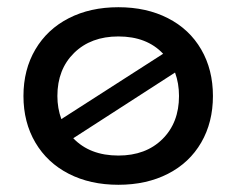

<svg xmlns="http://www.w3.org/2000/svg" viewBox="-20 -502 655 532"><path d="M570 -236Q570 -163 537.5 -107Q505 -51 445.5 -20.5Q386 10 308 10Q230 10 170.5 -20.5Q111 -51 78 -107Q45 -163 45 -236Q45 -309 78 -365Q111 -421 170.5 -451.5Q230 -482 308 -482Q386 -482 445.5 -451.5Q505 -421 537.5 -365Q570 -309 570 -236ZM476 -236Q476 -271 465 -301L183 -119Q229 -71 308 -71Q384 -71 430 -116.5Q476 -162 476 -236ZM150 -172 432 -353Q387 -401 308 -401Q232 -401 185.5 -355.5Q139 -310 139 -236Q139 -202 150 -172Z"/></svg>

Font: Madhuban
Style: Regular
Weight: 400
Designer: jaikishan Patel
Foundry: MagicType
Version: Version 1.000